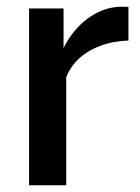

<svg xmlns="http://www.w3.org/2000/svg" viewBox="-20 -548 414 568"><path d="M360 -428Q296 -426 246.5 -398.5Q197 -371 176 -320V0H66V-523H168V-406Q195 -460 238.5 -492.5Q282 -525 332 -528Q342 -528 348.5 -528Q355 -528 360 -527Z"/></svg>

Font: Oxford Sans SemiBold
Style: Regular
Weight: 600
Designer: Matt McInerney, Pablo Impallari, Rodrigo Fuenzalida
Foundry: Matt McInerney, Pablo Impallari, Rodrigo Fuenzalida
Version: Version 3.000g; ttfautohint (v1.5) -l 8 -r 28 -G 28 -x 14 -D